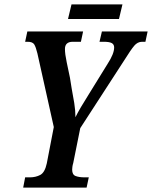

<svg xmlns="http://www.w3.org/2000/svg" viewBox="-20 -858 695 878"><path d="M86 0 95 -47H117Q143 -47 164 -58Q185 -69 194 -111L226 -277L151 -614Q144 -643 136.5 -655Q129 -667 106 -667H95L105 -714H360L350 -667H313Q277 -667 277 -634Q277 -611 285 -573.5Q293 -536 300 -502L308 -452Q314 -421 319.5 -387Q325 -353 325 -322Q343 -359 388 -430L472 -566Q502 -612 502 -641Q502 -655 491 -661Q480 -667 454 -667H435L446 -714H655L645 -667H630Q609 -667 593.5 -648.5Q578 -630 548 -582L347 -272L315 -113Q312 -103 311 -95Q310 -87 310 -82Q310 -59 326 -53Q342 -47 367 -47H386L376 0ZM291 -771 307 -838H540L524 -771Z"/></svg>

Font: Noto Serif ExtraCondensed SemiBold
Style: Italic
Weight: 600
Width: 2
Italic angle: -12°
Designer: Monotype Design Team
Foundry: Monotype Imaging Inc.
Version: Version 2.013